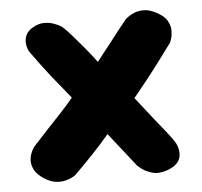

<svg xmlns="http://www.w3.org/2000/svg" viewBox="-43 -544 629 597"><g transform="rotate(-5 271.5 -246.0)"><path d="M70 -7.5Q50.8 -20.5 43.2 -34.6Q35.8 -48.8 35.6 -61.5Q35.5 -74.2 39.2 -84.6Q43 -95 46.8 -100.8Q50.5 -106.5 50.5 -106.5Q79.5 -138.5 100.6 -160.9Q121.8 -183.2 140.6 -203.4Q159.5 -223.5 180.2 -248.5Q161.8 -271.8 147.8 -288.5Q133.8 -305.2 121.2 -321.2Q108.8 -337.2 94.1 -356.6Q79.5 -376 59.5 -404Q59.5 -404 56.4 -411.6Q53.2 -419.2 52.5 -431.1Q51.8 -443 57.5 -455.5Q63.2 -468 81 -477.8Q97.2 -486.8 112.8 -487.1Q128.2 -487.5 140.9 -483.4Q153.5 -479.2 160.9 -475.1Q168.2 -471 168.2 -471Q181.5 -460 199 -439.6Q216.5 -419.2 235.6 -396.5Q254.8 -373.8 270.5 -352Q296.5 -385 313.8 -407.2Q331 -429.5 344 -446Q357 -462.5 369 -477.2Q369 -477.2 376 -482.8Q383 -488.2 395.8 -493.9Q408.5 -499.5 426 -499.6Q443.5 -499.8 464.8 -488.5Q489.8 -475.8 498.6 -459.5Q507.5 -443.2 507.1 -428Q506.8 -412.8 503.2 -402.9Q499.8 -393 499.8 -393Q475.8 -360.2 458.6 -337.2Q441.5 -314.2 427.8 -296.9Q414 -279.5 401.5 -263.8Q389 -248 374 -230Q403.8 -191.5 426.4 -163.1Q449 -134.8 465.2 -114.8Q481.5 -94.8 490.5 -79.5Q490.5 -79.5 493.2 -73.5Q496 -67.5 497.9 -57.4Q499.8 -47.2 497.6 -36Q495.5 -24.8 485.5 -14.6Q475.5 -4.5 454.8 2.8Q428.8 11.8 408.2 5.5Q387.8 -0.8 376.1 -10.1Q364.5 -19.5 364.5 -19.5L280.8 -125.8Q256.8 -97 228.6 -67.4Q200.5 -37.8 168.8 -6.5Q168.8 -6.5 160.9 -1.9Q153 2.8 138.9 6.5Q124.8 10.2 107.1 7.9Q89.5 5.5 70 -7.5Z"/></g></svg>

Font: Sour Gummy Black
Style: Regular
Weight: 900
Version: Version 1.000